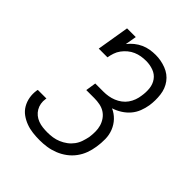

<svg xmlns="http://www.w3.org/2000/svg" viewBox="-206 -873 1012 1012"><g transform="rotate(45 300.0 -367.5)"><path d="M255 8Q229 8 203 5Q177 2 153 -7Q129 -16 109 -30.5Q89 -45 76.5 -66.5Q64 -88 59.5 -113.5Q55 -139 59 -165Q59 -167 59.5 -169Q60 -171 61 -173H125Q125 -172 124.5 -170.5Q124 -169 124 -168Q121 -150 124 -133Q127 -116 135.5 -101.5Q144 -87 157 -76.5Q170 -66 186 -60Q202 -54 219.5 -52Q237 -50 255 -50Q275 -50 294.5 -53Q314 -56 333 -64Q352 -72 369 -84.5Q386 -97 398.5 -114Q411 -131 417.5 -150.5Q424 -170 428 -189Q431 -210 431 -231.5Q431 -253 425.5 -272Q420 -291 408.5 -307.5Q397 -324 380.5 -334.5Q364 -345 343.5 -349Q323 -353 302 -353H242L251 -411H312Q330 -411 348 -414Q366 -417 383.5 -424Q401 -431 416.5 -442.5Q432 -454 443 -469.5Q454 -485 460.5 -503Q467 -521 469 -538Q474 -567 471 -595Q468 -623 452.5 -644.5Q437 -666 411 -675.5Q385 -685 357 -685Q357 -685 357 -685Q357 -685 357 -685Q338 -685 320 -682Q302 -679 284.5 -671.5Q267 -664 252 -651.5Q237 -639 225.5 -623.5Q214 -608 208 -590Q202 -572 199 -554H134L164 -735H229L218 -672Q232 -690 249.5 -704Q267 -718 287 -727Q307 -736 328 -739.5Q349 -743 370 -743Q410 -743 447.5 -728.5Q485 -714 507.5 -683.5Q530 -653 535 -612.5Q540 -572 534 -532Q530 -507 520.5 -482.5Q511 -458 494 -438Q477 -418 454 -403.5Q431 -389 406 -381Q433 -369 453 -348Q473 -327 484 -299.5Q495 -272 495.5 -241.5Q496 -211 491 -180Q487 -153 477.5 -127Q468 -101 451 -78Q434 -55 411 -38Q388 -21 361.5 -10.5Q335 0 308.5 4Q282 8 255 8Z"/></g></svg>

Font: Iosevka Slab Light Extended
Style: Italic
Weight: 300
Width: 7
Italic angle: -9°
Monospace: yes
Designer: Belleve Invis
Foundry: Belleve Invis
Version: Version 11.1.0; ttfautohint (v1.8.3)